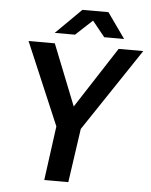

<svg xmlns="http://www.w3.org/2000/svg" viewBox="-58 -914 755 962"><g transform="rotate(5 319.5 -433.0)"><path d="M201 0H322L361 -271L639 -687H515L316 -380L194 -687H62L238 -273ZM189 -739H291L375 -817L438 -739H538L448 -866H317Z"/></g></svg>

Font: Ronzino Medium
Style: Italic
Weight: 500
Italic angle: -7.99998°
Designer: Nunzio Mazzaferro
Foundry: Collletttivo
Version: Version 1.000;Glyphs 3.3 (3337)